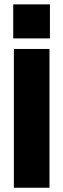

<svg xmlns="http://www.w3.org/2000/svg" viewBox="-20 -880 296 900"><path d="M42 -859.5H214V-700H42ZM45 -650.5H212V0H45Z"/></svg>

Font: Overused Grotesk ExtraBold
Style: Regular
Weight: 800
Version: Version 0.004